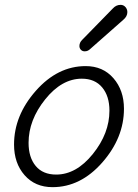

<svg xmlns="http://www.w3.org/2000/svg" viewBox="-20 -767 569 793"><path d="M330 -555Q320 -555 314 -561.5Q308 -568 308 -577Q308 -591 319 -602L445 -731Q459 -747 478 -747Q490 -747 498 -738Q506 -729 506 -717Q506 -699 489 -685L353 -565Q343 -555 330 -555ZM197 6Q125 6 81.5 -43.5Q38 -93 38 -170Q38 -290 128 -392Q218 -494 334 -494Q405 -494 448.5 -444Q492 -394 492 -318Q492 -198 402.5 -96Q313 6 197 6ZM212 -46Q295 -46 363.5 -131Q432 -216 432 -310Q432 -370 402 -406Q372 -442 318 -442Q235 -442 166.5 -356.5Q98 -271 98 -177Q98 -117 127.5 -81.5Q157 -46 212 -46Z"/></svg>

Font: Comic Neue
Style: Italic
Weight: 400
Italic angle: -12°
Designer: Craig Rozynski
Foundry: Craig Rozynski
Version: Version 2.003